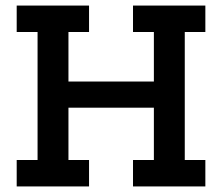

<svg xmlns="http://www.w3.org/2000/svg" viewBox="-20 -670 799 690"><path d="M458 0V-95H533V-283H226V-95H300V0H40V-95H115V-555H40V-650H300V-555H226V-377H533V-555H458V-650H718V-555H644V-95H718V0Z"/></svg>

Font: Zilla Slab SemiBold
Style: Regular
Weight: 600
Designer: Typotheque.com
Foundry: Typotheque type foundry
Version: Version 1.1; 2017